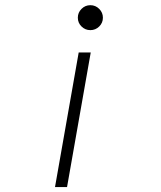

<svg xmlns="http://www.w3.org/2000/svg" viewBox="-20 -549 626 748"><path d="M194.3 179.7 286.6 -344.7H333.5L241.2 179.7ZM332 -431.6Q312 -431.6 297.6 -445.8Q283.2 -460 283.2 -480Q283.2 -500 297.6 -514.4Q312 -528.8 332 -528.8Q352.1 -528.8 366.5 -514.4Q380.9 -500 380.9 -480Q380.9 -460 366.5 -445.8Q352.1 -431.6 332 -431.6Z"/></svg>

Font: Cascadia Mono ExtraLight
Style: Italic
Weight: 200
Italic angle: -10°
Monospace: yes
Designer: Aaron Bell
Foundry: Saja Typeworks
Version: Version 2404.023; ttfautohint (v1.8.4)